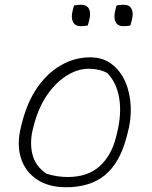

<svg xmlns="http://www.w3.org/2000/svg" viewBox="-20 -777 640 807"><path d="M359 -536Q412 -536 449 -508Q486 -480 506.5 -433.5Q527 -387 529.5 -329.5Q532 -272 515 -212L510 -194Q482 -91 420.5 -40.5Q359 10 258 10Q183 10 134 -23.5Q85 -57 67.5 -114Q50 -171 68 -243L72 -259Q94 -347 136.5 -408.5Q179 -470 236.5 -503Q294 -536 359 -536ZM353 -488Q306 -488 260 -459Q214 -430 178.5 -378.5Q143 -327 124 -257L119 -238Q104 -180 116 -129.5Q128 -79 175 -47Q197 -40 219.5 -36.5Q242 -33 264 -33Q349 -33 399 -78.5Q449 -124 468 -202L472 -218Q492 -300 481 -365Q470 -430 431 -470Q398 -488 353 -488ZM291 -754Q303 -757 321 -757Q345 -757 354 -739.5Q363 -722 355 -692L349 -670Q337 -667 319 -667Q296 -667 287 -684.5Q278 -702 285 -731ZM470 -754Q482 -757 500 -757Q524 -757 533 -739.5Q542 -722 534 -692L528 -670Q516 -667 498 -667Q475 -667 466 -684.5Q457 -702 464 -731Z"/></svg>

Font: Recursive Mn Csl St Lt
Style: Italic
Weight: 300
Italic angle: -15°
Monospace: yes
Version: Version 1.079;hotconv 1.0.112;makeotfexe 2.5.65598; ttfautoh